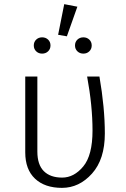

<svg xmlns="http://www.w3.org/2000/svg" viewBox="-20 -890 604 921"><path d="M101.1 -159.2V-522.9H159.2V-163.1Q159.2 -100.1 190.2 -69.1Q221.2 -38.1 278.1 -38.1Q335 -38.1 379.4 -91.6Q423.8 -145 423.8 -263.9Q423.8 -382.8 397.9 -522.9H457Q482.9 -373 482.9 -249.5Q482.9 -126 421.4 -57.4Q359.9 11.2 277.3 11.2Q194.8 11.2 147.9 -33Q101.1 -77.1 101.1 -159.2ZM351.3 -700Q362.8 -710.9 379.9 -710.9Q397 -710.9 408.4 -700Q419.9 -689 419.9 -671.9Q419.9 -654.8 408.4 -643.8Q397 -632.8 379.9 -632.8Q362.8 -632.8 351.3 -643.8Q339.8 -654.8 339.8 -671.9Q339.8 -689 351.3 -700ZM153.6 -700Q165 -710.9 182.1 -710.9Q199.2 -710.9 210.7 -700Q222.2 -689 222.2 -671.9Q222.2 -654.8 210.7 -643.8Q199.2 -632.8 182.1 -632.8Q165 -632.8 153.6 -643.8Q142.1 -654.8 142.1 -671.9Q142.1 -689 153.6 -700ZM351.1 -857.9 300.8 -715.8 258.8 -723.1 288.1 -870.1Z"/></svg>

Font: FiraSans-Light
Style: Regular
Weight: 300
Designer: Carrois Corporate & Edenspiekermann AG
Foundry: Carrois Corporate GbR & Edenspiekermann AG
Version: Version 3.106;PS 003.106;hotconv 1.0.70;makeotf.lib2.5.58329